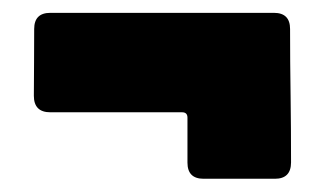

<svg xmlns="http://www.w3.org/2000/svg" viewBox="-20 -365 500 296"><path d="M32.2 -217.3Q32.2 -243.2 32.5 -269Q32.7 -294.9 32.7 -320.3Q32.7 -345.2 57.6 -345.2H402.3Q427.2 -345.2 427.2 -320.3Q427.2 -269 428 -217.5Q428.7 -166 428.7 -114.7Q428.7 -89.4 403.8 -89.4H293.9Q269 -89.4 269 -114.3V-183.6Q269 -191.9 260.7 -191.9H57.6Q32.2 -191.9 32.2 -217.3Z"/></svg>

Font: Belanosima SemiBold
Style: Regular
Weight: 600
Designer: The DocRepair Project, Santiago Orozco
Foundry: Google
Version: Version 2.000